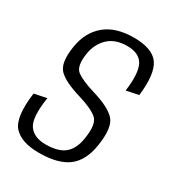

<svg xmlns="http://www.w3.org/2000/svg" viewBox="-150 -691 719 787"><g transform="rotate(30 209.0 -298.0)"><path d="M152.5 4Q68.5 4 32.5 -36.2Q-3.5 -76.5 12.5 -195.5L71 -207.5Q55.5 -107.5 79.8 -73.5Q104 -39.5 158.5 -39.5Q219 -39.5 248.8 -64.5Q278.5 -89.5 286.5 -142.5Q298 -215 272.5 -237.2Q247 -259.5 183 -279Q105.5 -301.5 75.2 -331.2Q45 -361 58.5 -444Q70 -516.5 119.2 -558.2Q168.5 -600 255.5 -600Q342.5 -600 373 -556.8Q403.5 -513.5 391 -407L333 -395Q345 -482.5 325.2 -519.5Q305.5 -556.5 248 -556.5Q191.5 -556.5 159 -525.2Q126.5 -494 119 -444.5Q109 -381 135.8 -361.5Q162.5 -342 224 -323.5Q303.5 -300 332.8 -267.5Q362 -235 348 -145.5Q336 -66.5 289.2 -31.2Q242.5 4 152.5 4Z"/></g></svg>

Font: Anybody Light
Style: Italic
Weight: 300
Italic angle: -10°
Designer: Tyler Finck
Foundry: Etcetera Type Company
Version: Version 1.010; ttfautohint (v1.8.3) -l 8 -r 50 -G 200 -x 14 